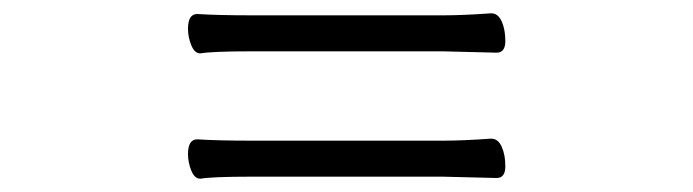

<svg xmlns="http://www.w3.org/2000/svg" viewBox="-20 -537 1040 288"><path d="M276 -516Q262 -516 262 -494Q262 -481 267 -469Q272 -457 280 -457H281Q299 -460 357 -460H644L725 -458Q738 -458 738 -475.5Q738 -493 732.5 -505Q727 -517 717 -517H716Q674 -514 645 -514H358Q306 -514 276 -516ZM276 -328Q262 -328 262 -306Q262 -293 267 -281Q272 -269 280 -269H281Q299 -272 357 -272H644L725 -270Q738 -270 738 -287.5Q738 -305 732.5 -317Q727 -329 717 -329H716Q674 -326 645 -326H358Q306 -326 276 -328Z"/></svg>

Font: LXGW WenKai Mono TC
Style: Regular
Weight: 400
Designer: LXGW / Fontworks Inc.
Foundry: LXGW / Fontworks Inc.
Version: Version 1.330